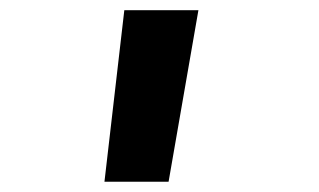

<svg xmlns="http://www.w3.org/2000/svg" viewBox="-20 -144 626 377"><path d="M185.1 212.9 224.1 -124H369.6L311 212.9Z"/></svg>

Font: Cascadia Code PL
Style: Regular
Weight: 400
Monospace: yes
Designer: Aaron Bell
Foundry: Saja Typeworks
Version: Version 2102.003